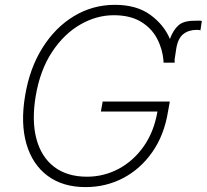

<svg xmlns="http://www.w3.org/2000/svg" viewBox="-20 -757 847 787"><path d="M650.6 -500Q650.6 -502.8 650.2 -505.7H649.5L650.2 -507.8Q646.3 -556.1 623.8 -598.9Q601.2 -641.7 557.4 -668.1Q513.5 -694.6 446 -694.6Q375.4 -694.6 308.8 -656.2Q242.2 -617.9 193.4 -544Q144.5 -470.2 126.4 -363.6Q109.4 -261.7 129.4 -187.3Q149.5 -112.9 202.4 -72.8Q255.3 -32.7 336.3 -32.7Q405.9 -32.7 466.4 -65Q527 -97.3 569.1 -157.1Q611.2 -217 625.4 -299.7H393.5L400.9 -340.9H676.1L668.7 -299.7Q653.1 -203.5 604.6 -134.1Q556.1 -64.6 485.3 -27.3Q414.4 9.9 331 9.9Q237.2 9.9 175.1 -36.4Q112.9 -82.7 88.4 -166.9Q63.9 -251.1 82.7 -363.6Q101.2 -476.6 153.8 -560.5Q206.3 -644.5 283.2 -690.9Q360.1 -737.2 450.6 -737.2Q539.8 -737.2 595.9 -696.4Q652 -655.5 676.5 -597.3Q689.6 -633.2 710.8 -652.5Q731.9 -671.9 775.6 -671.9Q778.8 -671.9 785.9 -672.2Q793 -672.2 799.2 -672.2Q805.4 -672.2 807.2 -670.5L801.5 -632.5Q800.1 -633.5 795.5 -634.1Q790.8 -634.6 786.6 -634.6Q753.6 -634.6 731.7 -617.5Q709.9 -600.5 702.8 -559.7L695.7 -512.8Q696 -506.4 696 -500Z"/></svg>

Font: Inter Extra Light  BETA
Style: Italic
Weight: 200
Italic angle: 9.39999°
Designer: Rasmus Andersson
Foundry: rsms
Version: Version 3.011;git-f93a4a705